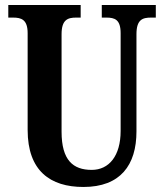

<svg xmlns="http://www.w3.org/2000/svg" viewBox="-20 -734 653 764"><path d="M312 10C459 10 523 -77 523 -211V-598C523 -656 547 -664 581 -664H600V-714H385V-664H403C437 -664 460 -656 460 -602V-213C460 -114 414 -58 345 -58C271 -58 225 -96 225 -210V-598C225 -656 250 -664 283 -664H301V-714H13V-664H32C65 -664 90 -656 90 -602V-217C90 -54 180 10 312 10Z"/></svg>

Font: Noto Serif Khmer ExtraCondensed
Style: Bold
Weight: 700
Width: 2
Designer: Danh Hong and the Monotype Design Team
Foundry: Monotype Imaging Inc.
Version: Version 2.004